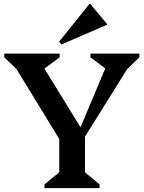

<svg xmlns="http://www.w3.org/2000/svg" viewBox="-20 -965 737 985"><path d="M208 0V-19L284 -81V-252L65 -610L2 -671V-690H286V-671L208 -613L393 -312L520 -614L444 -671V-690H695V-671L632 -610L416 -264V-81L491 -19V0ZM296 -737 283 -751 439 -945H443L529 -842V-838Z"/></svg>

Font: Platypi Medium
Style: Regular
Weight: 500
Designer: David Sargent
Foundry: Bolt Cutter Type
Version: Version 1.200; ttfautohint (v1.8.4.7-5d5b)